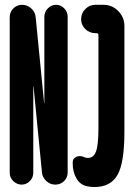

<svg xmlns="http://www.w3.org/2000/svg" viewBox="-20 -750 540 780"><path d="M400.4 -730.5Q435.5 -730.5 460.4 -705.1Q485.4 -679.7 485.4 -644.5V-214.8Q485.4 -88.9 457.5 -39.6Q429.7 9.8 363.3 9.8Q349.6 9.8 334 6.8Q305.7 1 290.5 -25.4Q275.4 -51.8 275.4 -85V-90.8Q275.4 -106.4 290 -112.8Q304.7 -119.1 320.3 -112.3Q328.1 -108.4 336.9 -108.4Q360.4 -108.4 370.1 -134.8Q379.9 -161.1 379.9 -230.5V-607.4Q379.9 -615.2 372.1 -615.2H368.2Q343.8 -615.2 326.7 -631.8Q309.6 -648.4 309.6 -672.4Q309.6 -696.3 326.7 -713.4Q343.8 -730.5 368.2 -730.5ZM208 -730.5Q226.6 -730.5 240.7 -716.3Q254.9 -702.1 254.9 -681.6V-49.8Q254.9 -28.3 240.2 -14.2Q225.6 0 204.6 0Q183.6 0 168 -14.6Q152.3 -29.3 150.4 -49.8L116.2 -399.4V-400.4L115.2 -399.4V-47.9Q115.2 -28.3 101.1 -14.2Q86.9 0 68.4 0Q48.8 0 34.2 -14.2Q19.5 -28.3 19.5 -47.9V-679.7Q19.5 -701.2 34.2 -715.8Q48.8 -730.5 69.8 -730.5Q90.8 -730.5 106.9 -715.8Q123 -701.2 125 -679.7L159.2 -331.1V-330.1L160.2 -331.1V-681.6Q160.2 -701.2 174.3 -715.8Q188.5 -730.5 208 -730.5Z"/></svg>

Font: Rounded-X Mgen+ 2m bold
Style: Bold
Weight: 700
Designer: [Source Han Sans]
Ryoko NISHIZUKA  (kana & ideographs); Paul D. Hunt (Latin, Greek & Cyrillic); Wenlong ZHANG  (bopomofo
Version: Version 1.059.20150602